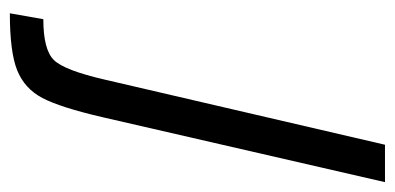

<svg xmlns="http://www.w3.org/2000/svg" viewBox="-226 -506 802 390"><g transform="rotate(90 175.0 -311.0)"><path d="M350 -692 218 -118Q198 -32 179 4Q160 40 123 55Q86 70 7 70L19 2Q81 2 102 -19.5Q123 -41 142 -124L274 -692Z"/></g></svg>

Font: TitilliumWebItalic
Style: Italic
Weight: 400
Italic angle: -13°
Version: Version 1.001;PS 57.000;hotconv 1.0.70;makeotf.lib2.5.55311